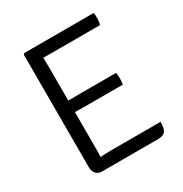

<svg xmlns="http://www.w3.org/2000/svg" viewBox="-160 -805 883 927"><g transform="rotate(-30 281.0 -341.5)"><path d="M173.5 -102.5 172.5 -64V0H142.5Q122.5 0 110.5 -13.5Q98.5 -27 98.5 -50.5V-677L104.5 -683H172.5V-620L173.5 -555.5ZM147 -377.5 233 -378.5H440Q443 -362.5 443 -346Q443 -330 440 -313H233L147 -314ZM488 -617Q343.5 -617 259.8 -617Q176 -617 147 -618V-683H491.5Q493.5 -671.5 493.5 -652Q493.5 -631 488 -617ZM147 -62.5Q199 -66.5 234 -66.5H508Q508 -27.5 496.2 -13.8Q484.5 0 456.5 0H147Z"/></g></svg>

Font: Signika-CLs Light
Style: CLs-Regular
Weight: 300
Version: Version 2.003;gftools[0.9.32]